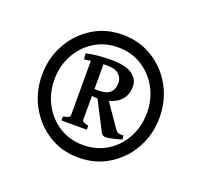

<svg xmlns="http://www.w3.org/2000/svg" viewBox="-74 -789 544 518"><g transform="rotate(20 198.0 -529.5)"><path d="M197.3 -353Q148.9 -353 111.1 -377Q73.2 -400.9 51.3 -440.9Q29.3 -481 29.3 -529.3Q29.3 -578.1 51.3 -617.9Q73.2 -657.7 111.1 -681.6Q148.9 -705.6 197.3 -705.6Q246.1 -705.6 284.4 -681.6Q322.8 -657.7 344.7 -617.9Q366.7 -578.1 366.7 -529.3Q366.7 -481 344.7 -440.9Q322.8 -400.9 284.4 -377Q246.1 -353 197.3 -353ZM197.3 -389.2Q236.3 -389.2 266.4 -408Q296.4 -426.8 313.5 -458.7Q330.6 -490.7 330.6 -529.3Q330.6 -567.9 313.5 -599.6Q296.4 -631.3 266.4 -650.4Q236.3 -669.4 197.3 -669.4Q159.2 -669.4 129.2 -650.4Q99.1 -631.3 82 -599.6Q64.9 -567.9 64.9 -529.3Q64.9 -490.7 82 -458.7Q99.1 -426.8 129.2 -408Q159.2 -389.2 197.3 -389.2ZM248.5 -429.7Q239.3 -429.7 234.9 -437L191.4 -521H187.5Q184.6 -521 181.6 -521.2Q178.7 -521.5 175.3 -522V-451.7Q175.3 -449.7 179 -447.5Q182.6 -445.3 193.4 -442.9V-431.6H120.6V-442.9Q140.1 -447.3 140.1 -451.7V-609.9Q135.3 -609.4 130.6 -608.6Q126 -607.9 121.6 -607.4L119.6 -624Q133.8 -627.4 152.6 -629.4Q171.4 -631.3 191.4 -631.3Q233.4 -631.3 252 -617.7Q270.5 -604 270.5 -584Q270.5 -538.6 222.7 -524.9L268.6 -458.5Q272 -453.6 276.4 -451.9Q280.8 -450.2 291.5 -450.7L293 -439.5Q283.2 -436.5 268.6 -433.1Q253.9 -429.7 248.5 -429.7ZM185.5 -541.5Q210 -541.5 220.2 -551.3Q230.5 -561 230.5 -579.6Q230.5 -593.8 219.5 -603.5Q208.5 -613.3 186 -613.3Q178.7 -613.3 175.3 -612.8V-542Q178.7 -541.5 185.5 -541.5Z"/></g></svg>

Font: David Libre
Style: Bold
Weight: 700
Designer: Ismar David, J. Victor Gaultney, Annie Olsen and Meir Sadan
Foundry: Monotype Imaging Inc. & SIL International
Version: Version 1.100; ttfautohint (v1.8.4.7-5d5b)